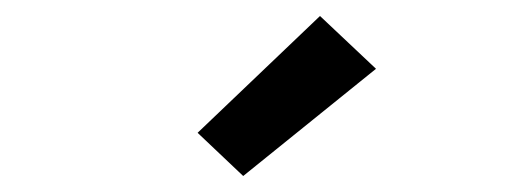

<svg xmlns="http://www.w3.org/2000/svg" viewBox="-20 -793 640 240"><path d="M284 -573 227 -627 380 -773 450 -707Z"/></svg>

Font: Iosevka SS04 XBd Ex
Style: Regular
Weight: 800
Width: 7
Monospace: yes
Designer: Belleve Invis
Foundry: Belleve Invis
Version: Version 19.0.0; ttfautohint (v1.8.4)